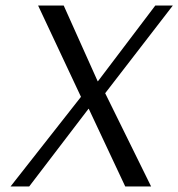

<svg xmlns="http://www.w3.org/2000/svg" viewBox="-20 -670 641 690"><path d="M271 -322 117 -650H209L331 -378H332L538 -650H601L358 -335L523 0H430L299 -279H298L85 0H18Z"/></svg>

Font: Arsenal SC
Style: Italic
Weight: 400
Italic angle: -9.10001°
Designer: Andrij Shevchenko
Foundry: Stairsfor
Version: Version 2.001; ttfautohint (v1.8.4.7-5d5b)